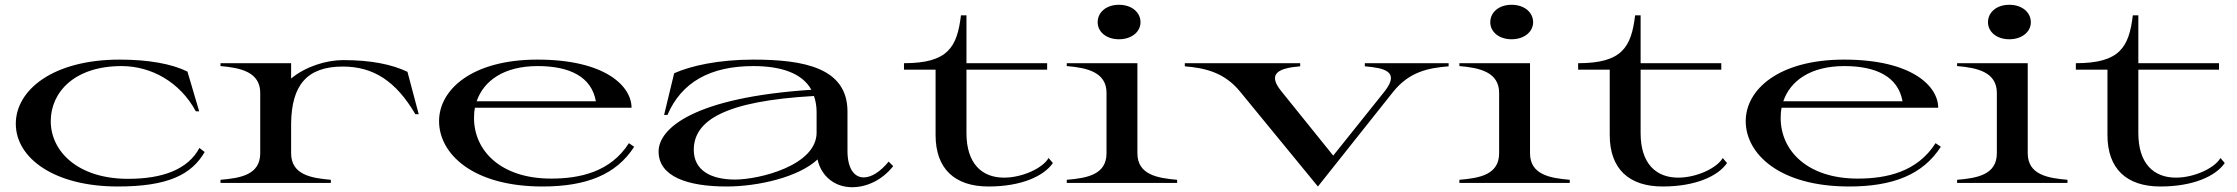

<svg xmlns="http://www.w3.org/2000/svg" viewBox="-20 -764 9344 802"><path d="M472 15C683 15 780 -35 835 -129L813 -146C765 -56 659 -17 515 -17C306 -17 192 -131 192 -258C192 -378 290 -488 488 -488C610 -488 731 -423 798 -299H812L763 -465C698 -497 602 -515 480 -515C201 -515 46 -388 46 -247C46 -104 206 15 472 15Z M1196 -124V-248C1198 -407 1261 -486 1412 -486C1540 -486 1634 -425 1715 -287H1729L1682 -464C1617 -495 1530 -513 1413 -513C1343 -513 1256 -486 1196 -436V-500H901V-488C985 -481 1067 -463 1067 -376V-124C1067 -34 985 -20 901 -13V0H1362V-13C1280 -20 1196 -34 1196 -124Z M2246 15C2428 15 2554 -34 2629 -151L2607 -166C2530 -45 2401 -18 2282 -18C2070 -18 1960 -136 1960 -271C1960 -286 1961 -300 1964 -314H2618C2618 -403 2510 -515 2225 -515C1952 -515 1814 -390 1814 -258C1814 -122 1954 15 2246 15ZM1971 -341C2000 -426 2084 -488 2226 -488C2360 -488 2451 -443 2469 -341Z M3015 15C3147 15 3316 -24 3395 -98C3410 -28 3467 18 3539 18C3600 18 3664 -11 3711 -70L3692 -89C3656 -45 3619 -23 3588 -23C3548 -23 3520 -60 3520 -134V-298C3520 -481 3338 -515 3126 -515C2981 -515 2865 -489 2796 -458L2754 -284H2768C2827 -421 2947 -488 3127 -488C3241 -488 3331 -459 3369 -389C2881 -357 2731 -229 2731 -131C2731 -27 2851 15 3015 15ZM3050 -14C2947 -14 2878 -54 2878 -138C2878 -261 3008 -342 3380 -363C3387 -343 3391 -321 3391 -296V-210C3391 -73 3152 -14 3050 -14Z M3756 -473H3888V-200C3888 -59 3968 15 4109 15C4246 15 4340 -28 4378 -83L4360 -104C4336 -62 4251 -22 4174 -22C4081 -22 4017 -81 4017 -208V-473H4354V-500H4017V-700H3994C3978 -567 3940 -500 3756 -500Z M4436 -13V0H4897V-13C4815 -20 4731 -34 4731 -124V-500H4436V-488C4520 -481 4602 -463 4602 -376V-124C4602 -34 4520 -20 4436 -13ZM4654 -600C4708 -600 4744 -632 4744 -671C4744 -712 4708 -744 4654 -744C4600 -744 4565 -712 4565 -671C4565 -632 4600 -600 4654 -600Z M6031 -487V-500H5681V-487C5762 -480 5828 -466 5765 -384L5549 -114L5333 -382C5268 -461 5329 -480 5411 -487V-500H4929V-487C5013 -480 5095 -462 5161 -380L5485 15L5799 -380C5867 -465 5947 -480 6031 -487Z M6076 -13V0H6537V-13C6455 -20 6371 -34 6371 -124V-500H6076V-488C6160 -481 6242 -463 6242 -376V-124C6242 -34 6160 -20 6076 -13ZM6294 -600C6348 -600 6384 -632 6384 -671C6384 -712 6348 -744 6294 -744C6240 -744 6205 -712 6205 -671C6205 -632 6240 -600 6294 -600Z M6572 -473H6704V-200C6704 -59 6784 15 6925 15C7062 15 7156 -28 7194 -83L7176 -104C7152 -62 7067 -22 6990 -22C6897 -22 6833 -81 6833 -208V-473H7170V-500H6833V-700H6810C6794 -567 6756 -500 6572 -500Z M7704 15C7886 15 8012 -34 8087 -151L8065 -166C7988 -45 7859 -18 7740 -18C7528 -18 7418 -136 7418 -271C7418 -286 7419 -300 7422 -314H8076C8076 -403 7968 -515 7683 -515C7410 -515 7272 -390 7272 -258C7272 -122 7412 15 7704 15ZM7429 -341C7458 -426 7542 -488 7684 -488C7818 -488 7909 -443 7927 -341Z M8155 -13V0H8616V-13C8534 -20 8450 -34 8450 -124V-500H8155V-488C8239 -481 8321 -463 8321 -376V-124C8321 -34 8239 -20 8155 -13ZM8373 -600C8427 -600 8463 -632 8463 -671C8463 -712 8427 -744 8373 -744C8319 -744 8284 -712 8284 -671C8284 -632 8319 -600 8373 -600Z M8651 -473H8783V-200C8783 -59 8863 15 9004 15C9141 15 9235 -28 9273 -83L9255 -104C9231 -62 9146 -22 9069 -22C8976 -22 8912 -81 8912 -208V-473H9249V-500H8912V-700H8889C8873 -567 8835 -500 8651 -500Z"/></svg>

Font: Sprat Extended Medium
Style: Regular
Weight: 500
Width: 9
Designer: Ethan Nakache
Foundry: Collletttivo
Version: Version 2.000;Glyphs 3.2 (3217)